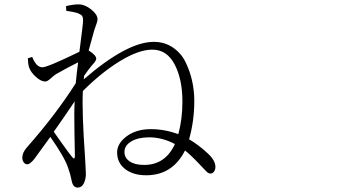

<svg xmlns="http://www.w3.org/2000/svg" viewBox="-20 -802 1540 870"><path d="M632.8 -54.7Q729.5 -54.7 772.5 -149.4Q714.8 -179.7 656.2 -179.7Q605.5 -179.7 574.7 -161.1Q543.9 -142.6 543.9 -113.3Q543.9 -86.9 567.4 -70.8Q590.8 -54.7 632.8 -54.7ZM319.3 -95.7Q319.3 -109.4 317.4 -203.1Q315.4 -296.9 318.4 -342.8Q262.7 -259.8 223.6 -205.1Q234.4 -189.5 253.9 -162.1Q273.4 -134.8 286.6 -116.7Q299.8 -98.6 306.6 -90.8Q319.3 -75.2 319.3 -95.7ZM361.3 -459 359.4 -442.4Q555.7 -612.3 676.8 -612.3Q725.6 -612.3 763.2 -586.9Q800.8 -561.5 820.8 -520.5Q840.8 -479.5 850.6 -435.1Q860.4 -390.6 860.4 -344.7Q860.4 -254.9 836.9 -170.9Q879.9 -145.5 920.9 -107.4Q956.1 -75.2 956.1 -45.9Q956.1 -33.2 949.7 -24.4Q943.4 -15.6 933.6 -15.6Q930.7 -15.6 927.7 -16.6Q924.8 -17.6 922.4 -19Q919.9 -20.5 916 -24.4Q912.1 -28.3 909.2 -31.2Q906.2 -34.2 900.4 -40.5Q894.5 -46.9 890.6 -50.8Q843.8 -100.6 818.4 -120.1Q761.7 -7.8 642.6 -7.8Q583 -7.8 546.9 -36.1Q510.7 -64.5 510.7 -111.3Q510.7 -152.3 554.2 -184.6Q597.7 -216.8 663.1 -216.8Q725.6 -216.8 788.1 -194.3Q806.6 -262.7 806.6 -341.8Q806.6 -442.4 771.5 -509.8Q736.3 -577.1 669.9 -577.1Q609.4 -577.1 524.9 -525.9Q440.4 -474.6 355.5 -389.6Q350.6 -299.8 365.2 -90.8Q365.2 -85 367.2 -56.2Q369.1 -27.3 369.1 -14.6Q369.1 9.8 359.9 28.8Q350.6 47.9 332 47.9Q310.5 47.9 304.7 16.6Q298.8 -14.6 288.1 -43Q271.5 -91.8 208 -181.6Q159.2 -113.3 135.7 -82Q116.2 -57.6 103.5 -57.6Q93.8 -57.6 87.4 -66.4Q81.1 -75.2 81.1 -87.9Q81.1 -110.4 101.6 -133.8Q233.4 -283.2 323.2 -424.8Q326.2 -459 334 -519.5Q290 -498 233.4 -465.8Q225.6 -460.9 210 -446.8Q194.3 -432.6 185.5 -432.6Q166 -432.6 142.6 -453.6Q119.1 -474.6 111.3 -498Q106.4 -515.6 106.4 -538.1L126 -543.9Q144.5 -497.1 171.9 -497.1Q195.3 -497.1 339.8 -567.4Q356.4 -694.3 356.4 -708Q356.4 -724.6 351.6 -730.5Q346.7 -736.3 333 -742.2Q311.5 -749 280.3 -752.9L279.3 -774.4Q312.5 -782.2 335.9 -782.2Q364.3 -782.2 393.1 -759.3Q421.9 -736.3 421.9 -714.8Q421.9 -705.1 414.1 -685.1Q406.2 -665 401.4 -644.5Q385.7 -589.8 381.8 -573.2Q416 -551.8 416 -536.1Q416 -532.2 413.6 -527.8Q411.1 -523.4 408.7 -520Q406.2 -516.6 400.9 -510.7Q395.5 -504.9 392.6 -501Q378.9 -484.4 361.3 -459Z"/></svg>

Font: Bpmf Zihi Serif Light
Style: Light
Weight: 300
Foundry: But Ko
Version: Version 1.320